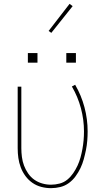

<svg xmlns="http://www.w3.org/2000/svg" viewBox="-20 -971 540 999"><path d="M245 8Q220 8 195 1.5Q170 -5 149 -19.5Q128 -34 112.5 -55Q97 -76 88 -100Q79 -124 75.5 -149Q72 -174 72 -200V-520H91V-200Q91 -177 94 -154Q97 -131 105 -109.5Q113 -88 126.5 -68.5Q140 -49 158.5 -36Q177 -23 199.5 -16.5Q222 -10 245 -10Q268 -10 290.5 -16Q313 -22 330.5 -36.5Q348 -51 361 -70Q374 -89 383.5 -109.5Q393 -130 399 -152Q405 -174 409 -196.5Q413 -219 415 -241.5Q417 -264 417 -287Q417 -348 401 -408Q385 -468 354 -521L371 -530Q403 -475 419.5 -413Q436 -351 436 -287Q436 -263 434 -238.5Q432 -214 427 -189.5Q422 -165 415.5 -141.5Q409 -118 398.5 -96Q388 -74 373 -53.5Q358 -33 338 -18.5Q318 -4 294 2Q270 8 245 8ZM325 -645V-695H375V-645ZM125 -645V-695H175V-645ZM247 -800 233 -810 342 -951 358 -939Z"/></svg>

Font: Iosevka SS04 Thin
Style: Regular
Weight: 100
Monospace: yes
Designer: Belleve Invis
Foundry: Belleve Invis
Version: Version 19.0.0; ttfautohint (v1.8.4)